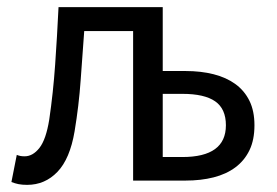

<svg xmlns="http://www.w3.org/2000/svg" viewBox="-20 -506 775 538"><path d="M56 12Q42 12 32 10Q22 8 12 4L27 -72Q32 -70 37 -69Q42 -68 49 -68Q72 -68 90.5 -91.5Q109 -115 118 -171Q129 -246 134.5 -324.5Q140 -403 144 -486H436V-307H500Q543 -307 578.5 -298Q614 -289 639.5 -270.5Q665 -252 679 -223.5Q693 -195 693 -155Q693 -114 679 -85Q665 -56 639.5 -37Q614 -18 578.5 -9Q543 0 500 0H353V-419H216Q211 -352 206 -281Q201 -210 189 -138Q176 -61 141 -24.5Q106 12 56 12ZM436 -66H491Q613 -66 613 -155Q613 -201 583 -222Q553 -243 491 -243H436Z"/></svg>

Font: Pinyin1712
Style: Regular
Weight: 400
Version: Version 1